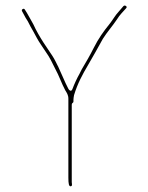

<svg xmlns="http://www.w3.org/2000/svg" viewBox="-20 -676 525 681"><path d="M234.6 -28.9C234.5 -29.2 234.5 -29.7 234.5 -30V-305C234.5 -307.2 235.8 -310 238.1 -311.4C239.3 -312.1 239.9 -312.6 240.5 -315.6V-322C240.5 -326.3 241.3 -331.6 242.6 -338.5C242.7 -338.6 242.8 -338.9 242.8 -339.2C255.1 -379.9 272.5 -411.7 292 -444.8C310 -475.3 327.2 -506.6 344.4 -537.6C344.5 -537.7 344.6 -537.9 344.6 -538C360.1 -562.7 379 -583.5 394.8 -607.2C406.4 -624.6 394.5 -606.7 394.6 -606.9C404.7 -623.7 416.8 -634.6 427.4 -646.9C430.4 -650.3 429.5 -652.3 427.1 -654.4C424.2 -656.8 420.4 -657.1 417.6 -654.1C411.5 -646.9 406.9 -641.4 399.6 -633.1C399.6 -633 399.4 -632.8 399.3 -632.7C389.9 -623.3 379.6 -604.8 368.8 -591.3C347.3 -565 328.3 -537.9 312.7 -506.6C299.5 -480.2 285.4 -455.8 269.6 -429.4L261.7 -413.6C261.7 -413.6 261.6 -413.4 261.5 -413.3C252.9 -398.3 243.5 -377.7 237 -360.4C232.5 -348.2 224.7 -357.7 224.7 -357.7C224 -358.4 222.6 -360.7 222.2 -361.6C219.2 -367.6 216.3 -373.6 213.3 -379.6C213.3 -379.7 213.2 -379.9 213.1 -380C205 -398.2 195.3 -419.6 187.1 -438C178.7 -457.1 187.4 -437.5 187.3 -437.6L177.3 -457.6C168.9 -474.4 163.8 -480.7 151.8 -498.8L133.7 -525.9C121 -545.9 108.5 -566.9 98.3 -589.7L88.5 -607.3C83.8 -615.3 80.2 -621.6 75.5 -630.2L68.7 -641C68.6 -641.1 68.4 -641.4 68.3 -641.6C66.5 -645.3 63.8 -645.6 60.8 -644C57.7 -642.4 56.1 -639.8 58.5 -635.7L64.6 -624.5C68.6 -616.5 73 -609 78.2 -601.2C78.4 -601 78.6 -600.6 78.7 -600.4C84.7 -588.4 91.5 -575.4 98.5 -563.8C107 -548.4 114.2 -533.7 124.2 -519.2L142.2 -492.3C157.5 -470.8 164.4 -455 175.6 -432.5C189.9 -406.8 198.3 -380 211.5 -355.7C216.8 -347 222.5 -339.1 222.5 -326V-46C222.5 -24 224.4 -14.1 231.2 -15.4C235.1 -16.1 236.2 -17.8 234.6 -28.9Z"/></svg>

Font: Take Off
Style: Hairball
Weight: 400
Foundry: Cannot Into Space Fonts
Version: Version 0.89